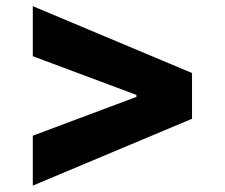

<svg xmlns="http://www.w3.org/2000/svg" viewBox="-20 -603 726 620"><path d="M85.9 -583.1V-421.5L420.5 -296.5V-290.1L85.9 -164.8V-3.6L600.1 -219.5V-367.2Z"/></svg>

Font: TID UI Extra Bold
Style: Regular
Weight: 800
Designer: The TID Project Authors
Foundry: Bakken & Bæck
Version: Version 1.001;hotconv 1.0.109;makeotfexe 2.5.65596